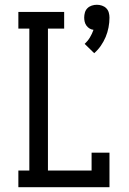

<svg xmlns="http://www.w3.org/2000/svg" viewBox="-20 -785 540 805"><path d="M375 -562 335 -601Q348 -613 357 -628Q366 -643 372 -660Q363 -661 355.5 -665.5Q348 -670 342.5 -677.5Q337 -685 335 -694Q333 -703 333 -711Q333 -722 336 -732.5Q339 -743 346.5 -750.5Q354 -758 364.5 -761.5Q375 -765 386 -765Q397 -765 407.5 -761.5Q418 -758 425.5 -750.5Q433 -743 436 -732.5Q439 -722 439 -711Q439 -691 435 -670Q431 -649 423 -630Q415 -611 403 -593.5Q391 -576 375 -562ZM57 0V-70H103V-665H57V-735H249V-665H181V-70H364V-145H439V0Z"/></svg>

Font: Iosevka Slab
Style: Regular
Weight: 400
Monospace: yes
Designer: Belleve Invis
Foundry: Belleve Invis
Version: Version 11.2.4; ttfautohint (v1.8.3)